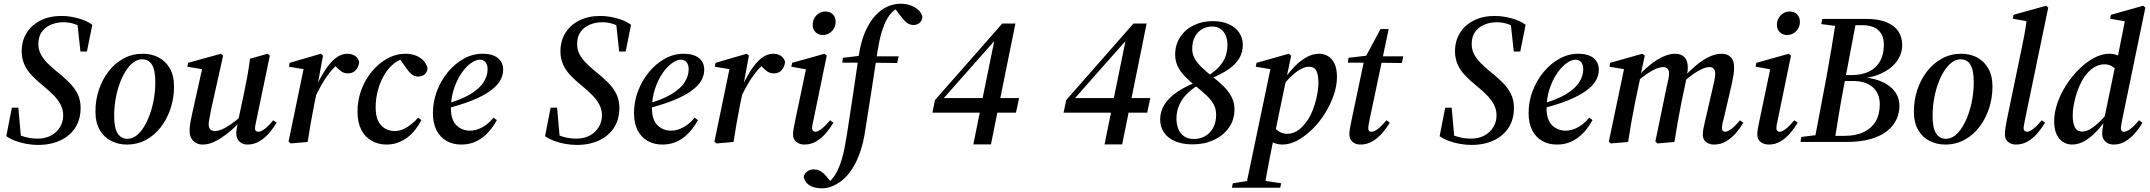

<svg xmlns="http://www.w3.org/2000/svg" viewBox="-20 -766 11599 1036"><path d="M14 -31 44 -185H79L94 -16L57 -50Q85 -35 117.5 -26.5Q150 -18 183 -18Q225 -18 256 -35Q287 -52 304 -80.5Q321 -109 321 -143Q321 -175 307 -201.5Q293 -228 269 -252.5Q245 -277 213 -303Q178 -331 151.5 -359Q125 -387 111 -419Q97 -451 97 -489Q97 -545 123.5 -588Q150 -631 198.5 -655.5Q247 -680 312 -680Q341 -680 370.5 -674.5Q400 -669 427.5 -659Q455 -649 478 -632L449 -488H414L397 -645L429 -614Q401 -631 375.5 -638.5Q350 -646 323 -646Q287 -646 255.5 -633Q224 -620 205.5 -594Q187 -568 187 -528Q187 -499 199.5 -474.5Q212 -450 233.5 -428Q255 -406 283 -383Q321 -353 351 -323.5Q381 -294 398 -260.5Q415 -227 415 -184Q415 -123 387 -78.5Q359 -34 307 -9Q255 16 185 16Q156 16 124 10.5Q92 5 64 -5.5Q36 -16 14 -31Z M664 14Q619 14 580 -5.5Q541 -25 518 -65Q495 -105 495 -165Q495 -226 513.5 -281.5Q532 -337 566 -381Q600 -425 647 -450.5Q694 -476 751 -476Q797 -476 835 -456.5Q873 -437 896 -397.5Q919 -358 919 -298Q919 -237 900.5 -181Q882 -125 848.5 -81Q815 -37 768 -11.5Q721 14 664 14ZM668 -17Q693 -17 715.5 -34Q738 -51 756.5 -81Q775 -111 789 -150Q803 -189 810.5 -233.5Q818 -278 818 -323Q818 -388 800 -417Q782 -446 747 -446Q722 -446 699.5 -429Q677 -412 658 -382Q639 -352 625 -313Q611 -274 603.5 -230Q596 -186 596 -140Q596 -75 615 -46Q634 -17 668 -17Z M1074 14Q1053 14 1037 5Q1021 -4 1012 -20.5Q1003 -37 1003 -61Q1003 -85 1008 -109.5Q1013 -134 1018 -158L1073 -405L1087 -390L991 -406L995 -427L1172 -476L1184 -466L1120 -179Q1117 -164 1114 -148Q1111 -132 1108.5 -118.5Q1106 -105 1106 -95Q1106 -77 1115 -68Q1124 -59 1138 -59Q1157 -59 1178 -68Q1199 -77 1226 -95.5Q1253 -114 1286 -143L1294 -117H1283Q1248 -79 1212 -50Q1176 -21 1141.5 -3.5Q1107 14 1074 14ZM1315 14Q1289 14 1272 -2Q1255 -18 1255 -46Q1255 -56 1257 -70Q1259 -84 1265 -111V-115L1297 -265Q1307 -312 1315 -357Q1323 -402 1329 -449L1424 -476L1436 -466L1364 -120Q1361 -104 1358.5 -93Q1356 -82 1356 -72Q1356 -64 1361 -59.5Q1366 -55 1373 -55Q1388 -55 1409 -71Q1430 -87 1454 -117L1473 -104Q1456 -76 1432.5 -48.5Q1409 -21 1379.5 -3.5Q1350 14 1315 14Z M1676 -233 1665 -276H1675Q1702 -336 1730 -381Q1758 -426 1789 -451Q1820 -476 1854 -476Q1875 -476 1892.5 -466.5Q1910 -457 1918 -434Q1917 -408 1901 -389Q1885 -370 1858 -370Q1837 -370 1822 -380.5Q1807 -391 1789 -410L1776 -425L1806 -429V-423Q1779 -400 1756 -370.5Q1733 -341 1713.5 -306Q1694 -271 1676 -233ZM1537 -2 1620 -403 1641 -389 1539 -406 1543 -427 1711 -476 1723 -466 1691 -293 1693 -286 1676 -205Q1666 -155 1657 -103.5Q1648 -52 1640 0L1548 8Z M2066 14Q2021 14 1985 -6.5Q1949 -27 1929 -66.5Q1909 -106 1909 -164Q1909 -226 1930 -282Q1951 -338 1987.5 -381.5Q2024 -425 2070.5 -450.5Q2117 -476 2169 -476Q2197 -476 2221.5 -467Q2246 -458 2263.5 -440.5Q2281 -423 2287 -398Q2285 -375 2270.5 -364Q2256 -353 2237 -353Q2216 -353 2201 -365.5Q2186 -378 2173 -397L2127 -462H2186V-453H2173Q2138 -448 2107.5 -424.5Q2077 -401 2054.5 -363.5Q2032 -326 2019.5 -280.5Q2007 -235 2007 -186Q2007 -122 2036 -90.5Q2065 -59 2110 -59Q2135 -59 2157.5 -69.5Q2180 -80 2200.5 -96.5Q2221 -113 2236 -131L2254 -118Q2239 -90 2220 -65.5Q2201 -41 2177 -23.5Q2153 -6 2125.5 4Q2098 14 2066 14Z M2468 14Q2424 14 2389.5 -5.5Q2355 -25 2335.5 -63Q2316 -101 2316 -156Q2316 -218 2338 -275.5Q2360 -333 2397.5 -378Q2435 -423 2483 -449.5Q2531 -476 2584 -476Q2637 -476 2666 -453Q2695 -430 2695 -389Q2695 -359 2678.5 -330.5Q2662 -302 2624.5 -275Q2587 -248 2526 -223.5Q2465 -199 2376 -177L2373 -201Q2465 -226 2516.5 -257Q2568 -288 2589.5 -322.5Q2611 -357 2611 -392Q2611 -417 2599.5 -430.5Q2588 -444 2569 -444Q2547 -444 2519.5 -424Q2492 -404 2468 -368Q2444 -332 2428.5 -284Q2413 -236 2413 -181Q2413 -120 2442.5 -90.5Q2472 -61 2516 -61Q2541 -61 2565 -71Q2589 -81 2609 -97Q2629 -113 2643 -131L2661 -118Q2646 -90 2626.5 -66Q2607 -42 2583.5 -24Q2560 -6 2531.5 4Q2503 14 2468 14Z M2921 -31 2951 -185H2986L3001 -16L2964 -50Q2992 -35 3024.5 -26.5Q3057 -18 3090 -18Q3132 -18 3163 -35Q3194 -52 3211 -80.5Q3228 -109 3228 -143Q3228 -175 3214 -201.5Q3200 -228 3176 -252.5Q3152 -277 3120 -303Q3085 -331 3058.5 -359Q3032 -387 3018 -419Q3004 -451 3004 -489Q3004 -545 3030.5 -588Q3057 -631 3105.5 -655.5Q3154 -680 3219 -680Q3248 -680 3277.5 -674.5Q3307 -669 3334.5 -659Q3362 -649 3385 -632L3356 -488H3321L3304 -645L3336 -614Q3308 -631 3282.5 -638.5Q3257 -646 3230 -646Q3194 -646 3162.5 -633Q3131 -620 3112.5 -594Q3094 -568 3094 -528Q3094 -499 3106.5 -474.5Q3119 -450 3140.5 -428Q3162 -406 3190 -383Q3228 -353 3258 -323.5Q3288 -294 3305 -260.5Q3322 -227 3322 -184Q3322 -123 3294 -78.5Q3266 -34 3214 -9Q3162 16 3092 16Q3063 16 3031 10.5Q2999 5 2971 -5.5Q2943 -16 2921 -31Z M3553 14Q3509 14 3474.5 -5.5Q3440 -25 3420.5 -63Q3401 -101 3401 -156Q3401 -218 3423 -275.5Q3445 -333 3482.5 -378Q3520 -423 3568 -449.5Q3616 -476 3669 -476Q3722 -476 3751 -453Q3780 -430 3780 -389Q3780 -359 3763.5 -330.5Q3747 -302 3709.5 -275Q3672 -248 3611 -223.5Q3550 -199 3461 -177L3458 -201Q3550 -226 3601.5 -257Q3653 -288 3674.5 -322.5Q3696 -357 3696 -392Q3696 -417 3684.5 -430.5Q3673 -444 3654 -444Q3632 -444 3604.5 -424Q3577 -404 3553 -368Q3529 -332 3513.5 -284Q3498 -236 3498 -181Q3498 -120 3527.5 -90.5Q3557 -61 3601 -61Q3626 -61 3650 -71Q3674 -81 3694 -97Q3714 -113 3728 -131L3746 -118Q3731 -90 3711.5 -66Q3692 -42 3668.5 -24Q3645 -6 3616.5 4Q3588 14 3553 14Z M3974 -233 3963 -276H3973Q4000 -336 4028 -381Q4056 -426 4087 -451Q4118 -476 4152 -476Q4173 -476 4190.5 -466.5Q4208 -457 4216 -434Q4215 -408 4199 -389Q4183 -370 4156 -370Q4135 -370 4120 -380.5Q4105 -391 4087 -410L4074 -425L4104 -429V-423Q4077 -400 4054 -370.5Q4031 -341 4011.5 -306Q3992 -271 3974 -233ZM3835 -2 3918 -403 3939 -389 3837 -406 3841 -427 4009 -476 4021 -466 3989 -293 3991 -286 3974 -205Q3964 -155 3955 -103.5Q3946 -52 3938 0L3846 8Z M4259 -40Q4259 -54 4262.5 -73.5Q4266 -93 4271 -117L4331 -403L4347 -389L4250 -406L4254 -427L4429 -476L4441 -466L4370 -122Q4366 -106 4364 -94Q4362 -82 4362 -74Q4362 -65 4367 -60Q4372 -55 4379 -55Q4393 -55 4413.5 -71Q4434 -87 4459 -117L4477 -104Q4460 -75 4437 -48Q4414 -21 4385 -3.5Q4356 14 4321 14Q4295 14 4277 0Q4259 -14 4259 -40ZM4420 -577Q4397 -577 4381 -592Q4365 -607 4365 -632Q4365 -663 4385.5 -683.5Q4406 -704 4433 -704Q4459 -704 4474 -688.5Q4489 -673 4489 -649Q4489 -618 4468.5 -597.5Q4448 -577 4420 -577Z M4415 250Q4389 250 4368.5 243.5Q4348 237 4335 223.5Q4322 210 4317 190Q4320 170 4335.5 159Q4351 148 4370 148Q4387 148 4399.5 153.5Q4412 159 4423.5 169.5Q4435 180 4446 194L4467 220V224H4449V220Q4464 208 4477 190.5Q4490 173 4500 152Q4513 125 4522 94Q4531 63 4537.5 30Q4544 -3 4549 -35Q4566 -143 4582 -250.5Q4598 -358 4614 -468Q4626 -544 4649.5 -597Q4673 -650 4704 -683Q4735 -716 4770 -731Q4805 -746 4840 -746Q4868 -746 4893 -737Q4918 -728 4935.5 -712Q4953 -696 4957 -674Q4955 -653 4941 -642Q4927 -631 4910 -631Q4889 -631 4873 -643.5Q4857 -656 4840 -679L4805 -725V-731H4829V-725Q4811 -717 4794 -700.5Q4777 -684 4763 -657.5Q4749 -631 4737 -591.5Q4725 -552 4716 -496Q4699 -383 4681 -267.5Q4663 -152 4645 -40Q4638 2 4625.5 41.5Q4613 81 4595 116Q4577 151 4553 179Q4534 201 4511.5 216.5Q4489 232 4465 241Q4441 250 4415 250ZM4525 -428 4528 -454 4645 -468V-462H4829L4821 -426L4637 -428Z M5232 13 5273 -190 5277 -212 5348 -560H5338L5374 -577L5216 -399L5058 -220L5066 -253V-237H5479L5462 -158H5011L5025 -226L5388 -639H5459L5327 13Z M5940 13 5981 -190 5985 -212 6056 -560H6046L6082 -577L5924 -399L5766 -220L5774 -253V-237H6187L6170 -158H5719L5733 -226L6096 -639H6167L6035 13Z M6416 13Q6361 13 6321.5 -3.5Q6282 -20 6261 -50.5Q6240 -81 6240 -121Q6240 -165 6263.5 -202Q6287 -239 6330 -268.5Q6373 -298 6431 -321V-329L6453 -311Q6413 -288 6385 -260Q6357 -232 6342.5 -198.5Q6328 -165 6328 -126Q6328 -94 6338.5 -69Q6349 -44 6370 -30Q6391 -16 6422 -16Q6454 -16 6481 -30.5Q6508 -45 6525 -74.5Q6542 -104 6542 -147Q6542 -180 6527.5 -205Q6513 -230 6487 -254Q6461 -278 6427 -305Q6398 -329 6373.5 -354Q6349 -379 6335 -408Q6321 -437 6321 -471Q6321 -525 6348 -566Q6375 -607 6421 -629.5Q6467 -652 6524 -652Q6574 -652 6610.5 -635.5Q6647 -619 6666.5 -590Q6686 -561 6686 -523Q6686 -485 6667.5 -452.5Q6649 -420 6609.5 -392.5Q6570 -365 6506 -339V-331L6487 -349Q6534 -379 6559 -407Q6584 -435 6593.5 -464Q6603 -493 6603 -524Q6603 -553 6593.5 -575Q6584 -597 6565.5 -610Q6547 -623 6521 -623Q6493 -623 6468.5 -610Q6444 -597 6428.5 -570Q6413 -543 6413 -502Q6413 -474 6426.5 -450Q6440 -426 6463.5 -403.5Q6487 -381 6518 -356Q6553 -329 6580.5 -302Q6608 -275 6624.5 -244.5Q6641 -214 6641 -176Q6641 -119 6610.5 -76.5Q6580 -34 6529 -10.5Q6478 13 6416 13Z M6627 247 6632 223 6733 207H6788L6893 223L6888 247ZM6701 247 6837 -403 6858 -389 6756 -406 6760 -427 6934 -476 6947 -466 6921 -342 6919 -334 6857 -35 6852 -17Q6841 38 6831.5 85Q6822 132 6815 172.5Q6808 213 6802 247ZM6899 14Q6869 14 6840.5 -1Q6812 -16 6792 -45L6839 -96Q6856 -75 6877 -59.5Q6898 -44 6926 -44Q6944 -44 6960 -50Q6976 -56 6990.5 -67.5Q7005 -79 7018 -95Q7043 -123 7059.5 -162.5Q7076 -202 7085 -244.5Q7094 -287 7094 -321Q7094 -361 7083 -383.5Q7072 -406 7042 -406Q7025 -406 7002.5 -395Q6980 -384 6953.5 -360Q6927 -336 6896 -297L6887 -313H6893Q6920 -357 6953 -394Q6986 -431 7023 -453.5Q7060 -476 7097 -476Q7123 -476 7145 -463.5Q7167 -451 7180.5 -423.5Q7194 -396 7194 -351Q7194 -303 7176.5 -252.5Q7159 -202 7129.5 -154.5Q7100 -107 7061.5 -69Q7023 -31 6981.5 -8.5Q6940 14 6899 14Z M7253 -428 7256 -454 7374 -468V-462H7552L7544 -426L7371 -428H7367ZM7321 14Q7294 14 7277.5 -1Q7261 -16 7261 -42Q7261 -56 7264.5 -75.5Q7268 -95 7273 -119L7342 -447L7429 -609H7473L7370 -120Q7367 -104 7365 -93Q7363 -82 7363 -73Q7363 -64 7367.5 -59.5Q7372 -55 7379 -55Q7390 -55 7402.5 -62Q7415 -69 7429.5 -83Q7444 -97 7461 -117L7479 -104Q7462 -75 7438.5 -48Q7415 -21 7385.5 -3.5Q7356 14 7321 14Z M7748 -31 7778 -185H7813L7828 -16L7791 -50Q7819 -35 7851.5 -26.5Q7884 -18 7917 -18Q7959 -18 7990 -35Q8021 -52 8038 -80.5Q8055 -109 8055 -143Q8055 -175 8041 -201.5Q8027 -228 8003 -252.5Q7979 -277 7947 -303Q7912 -331 7885.5 -359Q7859 -387 7845 -419Q7831 -451 7831 -489Q7831 -545 7857.5 -588Q7884 -631 7932.5 -655.5Q7981 -680 8046 -680Q8075 -680 8104.5 -674.5Q8134 -669 8161.5 -659Q8189 -649 8212 -632L8183 -488H8148L8131 -645L8163 -614Q8135 -631 8109.5 -638.5Q8084 -646 8057 -646Q8021 -646 7989.5 -633Q7958 -620 7939.5 -594Q7921 -568 7921 -528Q7921 -499 7933.5 -474.5Q7946 -450 7967.5 -428Q7989 -406 8017 -383Q8055 -353 8085 -323.5Q8115 -294 8132 -260.5Q8149 -227 8149 -184Q8149 -123 8121 -78.5Q8093 -34 8041 -9Q7989 16 7919 16Q7890 16 7858 10.5Q7826 5 7798 -5.5Q7770 -16 7748 -31Z M8380 14Q8336 14 8301.5 -5.5Q8267 -25 8247.5 -63Q8228 -101 8228 -156Q8228 -218 8250 -275.5Q8272 -333 8309.5 -378Q8347 -423 8395 -449.5Q8443 -476 8496 -476Q8549 -476 8578 -453Q8607 -430 8607 -389Q8607 -359 8590.5 -330.5Q8574 -302 8536.5 -275Q8499 -248 8438 -223.5Q8377 -199 8288 -177L8285 -201Q8377 -226 8428.5 -257Q8480 -288 8501.5 -322.5Q8523 -357 8523 -392Q8523 -417 8511.5 -430.5Q8500 -444 8481 -444Q8459 -444 8431.5 -424Q8404 -404 8380 -368Q8356 -332 8340.5 -284Q8325 -236 8325 -181Q8325 -120 8354.5 -90.5Q8384 -61 8428 -61Q8453 -61 8477 -71Q8501 -81 8521 -97Q8541 -113 8555 -131L8573 -118Q8558 -90 8538.5 -66Q8519 -42 8495.5 -24Q8472 -6 8443.5 4Q8415 14 8380 14Z M8672 8 8661 -2 8745 -403 8766 -389 8664 -406 8668 -427 8842 -476 8855 -466 8831 -355 8832 -353 8801 -205Q8791 -155 8782 -103.5Q8773 -52 8765 0ZM8924 8 8912 -2 8972 -293Q8977 -313 8981.5 -334.5Q8986 -356 8986 -369Q8986 -387 8977.5 -395.5Q8969 -404 8955 -404Q8938 -404 8916 -395Q8894 -386 8867.5 -368Q8841 -350 8810 -323L8804 -346H8810Q8844 -383 8879.5 -412.5Q8915 -442 8951 -459Q8987 -476 9020 -476Q9051 -476 9069 -457.5Q9087 -439 9087 -402Q9087 -388 9085 -376.5Q9083 -365 9081 -351V-348L9051 -205Q9041 -155 9032 -103.5Q9023 -52 9015 0ZM9228 14Q9203 14 9185.5 0Q9168 -14 9168 -39Q9168 -54 9171.5 -73Q9175 -92 9181 -116L9220 -285Q9226 -308 9230.5 -331.5Q9235 -355 9235 -368Q9235 -387 9226.5 -395.5Q9218 -404 9204 -404Q9188 -404 9166.5 -395Q9145 -386 9119 -368Q9093 -350 9061 -322L9055 -346H9061Q9096 -383 9131 -412.5Q9166 -442 9201.5 -459Q9237 -476 9270 -476Q9301 -476 9319 -457.5Q9337 -439 9337 -402Q9337 -380 9333 -357Q9329 -334 9324 -311L9280 -122Q9275 -106 9273 -93.5Q9271 -81 9271 -74Q9271 -65 9276 -60Q9281 -55 9288 -55Q9302 -55 9323 -71Q9344 -87 9369 -117L9387 -104Q9370 -75 9346.5 -48Q9323 -21 9294 -3.5Q9265 14 9228 14Z M9462 -40Q9462 -54 9465.5 -73.5Q9469 -93 9474 -117L9534 -403L9550 -389L9453 -406L9457 -427L9632 -476L9644 -466L9573 -122Q9569 -106 9567 -94Q9565 -82 9565 -74Q9565 -65 9570 -60Q9575 -55 9582 -55Q9596 -55 9616.5 -71Q9637 -87 9662 -117L9680 -104Q9663 -75 9640 -48Q9617 -21 9588 -3.5Q9559 14 9524 14Q9498 14 9480 0Q9462 -14 9462 -40ZM9623 -577Q9600 -577 9584 -592Q9568 -607 9568 -632Q9568 -663 9588.5 -683.5Q9609 -704 9636 -704Q9662 -704 9677 -688.5Q9692 -673 9692 -649Q9692 -618 9671.5 -597.5Q9651 -577 9623 -577Z M9695 0 9700 -27 9812 -41H9846L9840 0ZM9769 0 9836 -354Q9850 -431 9863 -509Q9876 -587 9888 -664H9998L9931 -310Q9916 -232 9903 -154.5Q9890 -77 9878 0ZM9807 -636 9813 -664H9958L9953 -622H9917ZM9813 0 9820 -33H9933Q9992 -33 10034.5 -52.5Q10077 -72 10100 -110Q10123 -148 10123 -203Q10123 -262 10085 -295.5Q10047 -329 9978 -329H9872L9878 -361H9972Q10025 -361 10064 -379.5Q10103 -398 10124 -435Q10145 -472 10145 -525Q10145 -560 10131.5 -583Q10118 -606 10092.5 -618Q10067 -630 10030 -630H9926L9933 -664H10048Q10117 -664 10160.5 -645.5Q10204 -627 10224 -595.5Q10244 -564 10244 -524Q10244 -474 10214 -434Q10184 -394 10129.5 -369Q10075 -344 9999 -341L10004 -351Q10074 -349 10124 -329.5Q10174 -310 10201.5 -275.5Q10229 -241 10229 -194Q10229 -158 10213.5 -123Q10198 -88 10164.5 -60.5Q10131 -33 10076 -16.5Q10021 0 9943 0Z M10476 14Q10431 14 10392 -5.5Q10353 -25 10330 -65Q10307 -105 10307 -165Q10307 -226 10325.5 -281.5Q10344 -337 10378 -381Q10412 -425 10459 -450.5Q10506 -476 10563 -476Q10609 -476 10647 -456.5Q10685 -437 10708 -397.5Q10731 -358 10731 -298Q10731 -237 10712.5 -181Q10694 -125 10660.5 -81Q10627 -37 10580 -11.5Q10533 14 10476 14ZM10480 -17Q10505 -17 10527.5 -34Q10550 -51 10568.5 -81Q10587 -111 10601 -150Q10615 -189 10622.5 -233.5Q10630 -278 10630 -323Q10630 -388 10612 -417Q10594 -446 10559 -446Q10534 -446 10511.5 -429Q10489 -412 10470 -382Q10451 -352 10437 -313Q10423 -274 10415.5 -230Q10408 -186 10408 -140Q10408 -75 10427 -46Q10446 -17 10480 -17Z M10857 14Q10832 14 10815 -0.5Q10798 -15 10798 -42Q10798 -56 10801 -75.5Q10804 -95 10809 -121L10884 -483Q10894 -530 10903 -577Q10912 -624 10917 -671L10942 -647L10841 -665L10844 -686L11021 -735L11032 -725L10907 -123Q10904 -106 10901.5 -94Q10899 -82 10899 -74Q10899 -65 10904.5 -60Q10910 -55 10918 -55Q10931 -55 10951.5 -71Q10972 -87 10997 -117L11015 -104Q10998 -76 10975 -48.5Q10952 -21 10922.5 -3.5Q10893 14 10857 14Z M11160 14Q11135 14 11113 1Q11091 -12 11077.5 -40Q11064 -68 11064 -113Q11064 -159 11081.5 -210Q11099 -261 11129.5 -308Q11160 -355 11198.5 -393Q11237 -431 11279 -453.5Q11321 -476 11361 -476Q11382 -476 11401 -469.5Q11420 -463 11437 -450Q11454 -437 11467 -418L11415 -373Q11400 -392 11380.5 -405.5Q11361 -419 11335 -419Q11319 -419 11304 -414Q11289 -409 11275 -400Q11261 -391 11249 -378Q11229 -357 11213 -328Q11197 -299 11186.5 -266.5Q11176 -234 11170 -202Q11164 -170 11164 -143Q11164 -102 11176 -79Q11188 -56 11216 -56Q11233 -56 11254 -67Q11275 -78 11301.5 -102Q11328 -126 11360 -166L11368 -148H11363Q11335 -105 11302.5 -68Q11270 -31 11234 -8.5Q11198 14 11160 14ZM11385 14Q11358 14 11340.5 -2Q11323 -18 11323 -44Q11323 -54 11324.5 -67.5Q11326 -81 11330 -103L11333 -120L11396 -424L11403 -439L11449 -670L11467 -647L11366 -665L11370 -686L11544 -735L11556 -725L11431 -120Q11428 -104 11426 -93Q11424 -82 11424 -72Q11424 -64 11428.5 -59.5Q11433 -55 11440 -55Q11455 -55 11476.5 -71.5Q11498 -88 11522 -117L11540 -104Q11524 -75 11500.5 -48Q11477 -21 11448.5 -3.5Q11420 14 11385 14Z"/></svg>

Font: Source Serif 4 48pt SemiBold
Style: Italic
Weight: 600
Italic angle: -12°
Designer: Frank Grießhammer
Foundry: Adobe Systems Incorporated
Version: Version 4.004;hotconv 1.0.116;makeotfexe 2.5.65601